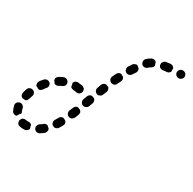

<svg xmlns="http://www.w3.org/2000/svg" viewBox="-138 -699 867 862"><g transform="rotate(30 296.0 -268.0)"><path d="M99 23Q95 24 91 25Q88 25 84 25Q75 25 66 23Q58 22 53 15Q49 8 50 0Q51 -4 53 -7Q55 -11 58 -13Q61 -15 65 -16Q69 -17 73 -16Q78 -15 84 -15Q87 -15 89 -15Q93 -16 97 -14Q101 -13 104 -10Q104 -10 105 -9Q105 -9 106 -8Q106 -7 106 -6Q107 1 110 7Q110 10 109 13Q107 16 105 18Q102 21 99 23ZM184 -21Q186 -28 182 -34Q182 -34 181 -35Q176 -38 171 -44Q170 -44 169 -44Q168 -44 167 -45Q163 -45 159 -44Q155 -43 152 -40Q145 -34 138 -30Q134 -28 132 -24Q130 -21 129 -17Q128 -14 128 -10Q129 -6 131 -2Q133 1 136 3Q139 6 143 7Q147 8 151 7Q155 7 158 5Q168 -1 178 -9Q183 -14 184 -21ZM-4 -47Q-5 -51 -4 -55Q-3 -58 -1 -62Q2 -65 5 -67Q8 -69 12 -70Q20 -72 27 -67Q34 -62 36 -54Q37 -46 40 -40Q42 -37 42 -35Q43 -32 42 -29Q37 -25 33 -19Q32 -16 30 -12Q23 -9 16 -12Q8 -15 5 -22Q-1 -34 -4 -47ZM235 -86Q235 -90 234 -94Q233 -96 232 -98Q231 -100 229 -102Q227 -103 225 -104Q220 -106 217 -108Q215 -108 213 -108Q211 -108 209 -108Q206 -107 202 -104Q199 -102 197 -98Q192 -89 187 -81Q185 -78 184 -74Q184 -70 185 -66Q185 -62 188 -59Q190 -56 193 -54Q197 -52 201 -51Q204 -50 208 -51Q212 -52 215 -54Q219 -56 221 -60Q227 -69 232 -79Q234 -82 235 -86ZM8 -137Q10 -141 12 -144Q15 -147 19 -148Q22 -150 26 -150Q30 -150 34 -149Q42 -146 45 -139Q49 -131 46 -124Q43 -115 40 -106Q39 -102 37 -99Q35 -95 31 -93Q30 -93 29 -92Q28 -92 27 -91Q26 -92 24 -92Q18 -93 12 -93Q6 -96 3 -102Q0 -109 2 -116Q4 -126 8 -137ZM269 -167Q267 -173 262 -177Q259 -178 256 -179Q253 -180 249 -182Q243 -182 238 -179Q233 -175 231 -170Q227 -160 223 -151Q220 -143 223 -136Q226 -128 233 -125Q237 -123 241 -123Q245 -123 249 -124Q252 -126 255 -129Q258 -131 260 -135Q264 -144 268 -155Q270 -161 269 -167ZM36 -188Q37 -192 39 -196Q46 -205 53 -213Q59 -219 67 -220Q75 -220 82 -215Q88 -209 88 -201Q89 -193 83 -187Q77 -180 72 -172Q68 -168 64 -165Q59 -163 53 -164Q48 -168 42 -170Q41 -171 40 -171Q39 -173 37 -175Q36 -178 36 -181Q35 -185 36 -188ZM297 -243Q296 -249 291 -253Q287 -254 284 -256Q281 -257 278 -258Q272 -258 267 -255Q262 -251 259 -245L252 -226Q249 -218 253 -210Q256 -203 264 -200Q272 -197 279 -201Q287 -204 290 -212L297 -231Q299 -237 297 -243ZM99 -251Q101 -254 104 -256Q114 -262 125 -267Q132 -270 140 -267Q148 -264 151 -257Q155 -249 152 -241Q149 -234 141 -230Q133 -227 125 -222Q121 -219 115 -219Q110 -219 105 -221Q102 -227 97 -232Q96 -232 96 -233Q95 -235 95 -238Q95 -241 95 -244Q96 -248 99 -251ZM186 -278Q190 -280 194 -279Q206 -278 217 -276Q221 -275 224 -272Q228 -270 230 -267Q232 -263 232 -259Q233 -255 232 -252Q230 -244 223 -239Q216 -235 208 -237Q200 -239 191 -239Q186 -240 182 -242Q178 -244 176 -248Q176 -249 176 -250Q175 -258 173 -264Q173 -267 175 -270Q177 -272 179 -275Q182 -277 186 -278ZM326 -319Q325 -325 321 -329Q317 -330 313 -332Q310 -333 308 -334Q302 -335 296 -331Q291 -328 288 -322L281 -302Q278 -295 281 -287Q284 -280 292 -276Q300 -273 307 -277Q315 -280 318 -288L326 -307Q328 -313 326 -319ZM360 -391Q359 -397 355 -402Q351 -404 347 -406Q345 -407 343 -409Q336 -410 331 -407Q325 -404 322 -398Q317 -388 313 -379Q309 -371 312 -363Q315 -356 322 -352Q330 -349 338 -351Q346 -354 349 -362Q353 -371 358 -380Q360 -385 360 -391ZM400 -459Q400 -465 397 -470Q392 -473 387 -478Q387 -478 386 -479Q380 -481 374 -478Q368 -476 364 -471Q358 -462 352 -453Q348 -446 350 -437Q352 -429 359 -425Q366 -421 374 -423Q382 -425 386 -432Q391 -440 397 -448Q400 -453 400 -459ZM450 -507Q453 -510 454 -514Q454 -515 454 -516Q454 -516 455 -517Q451 -524 450 -530Q450 -531 450 -532Q446 -537 438 -539Q431 -540 425 -537Q413 -530 404 -522Q398 -516 398 -508Q398 -499 403 -493Q409 -487 417 -487Q426 -487 432 -493Q437 -498 444 -502Q448 -504 450 -507ZM495 -517Q491 -516 488 -517Q484 -518 480 -520Q477 -523 475 -526Q473 -530 473 -534Q472 -542 477 -548Q482 -555 490 -556Q500 -558 511 -559Q518 -559 524 -556Q529 -552 532 -546Q531 -544 531 -541Q531 -537 532 -532Q530 -527 526 -523Q521 -519 515 -519Q504 -518 495 -517ZM589 -527Q595 -533 595 -541Q595 -549 589 -555Q583 -561 575 -561H574Q565 -561 560 -555Q554 -549 554 -541Q554 -533 560 -527Q566 -521 574 -521H575Q583 -521 589 -527Z"/></g></svg>

Font: FRB American Cursive Dashed
Style: Bold Italic
Weight: 700
Italic angle: -25°
Version: Version 2.0;Modular Font Editor K font №1